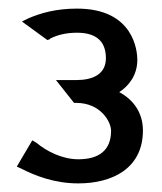

<svg xmlns="http://www.w3.org/2000/svg" viewBox="-20 -812 376 446"><path d="M19 -425 28 -421C61 -404 106 -386 162 -386C240 -386 312 -420 312 -509C312 -551 289 -581 257 -598C280 -613 299 -638 299 -673C299 -692 292 -792 159 -792C111 -792 75 -782 45 -769L31 -762L90 -719L96 -721V-722C113 -731 134 -736 159 -736C201 -736 226 -718 226 -677C226 -639 195 -626 157 -626H110L152 -573H157C213 -573 238 -530 238 -508C238 -463 210 -442 162 -442C124 -442 88 -461 65 -480L55 -486Z"/></svg>

Font: Charger Sport
Style: DfBd
Weight: 400
Designer: Jasper
Foundry: Cannot Into Space Fonts
Version: Version 1.1